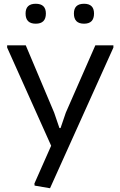

<svg xmlns="http://www.w3.org/2000/svg" viewBox="-20 -781 638 1021"><path d="M164 206 163 195 252 -6 18 -528V-540H117L268 -182L296 -100H302L330 -182L487 -540H583V-528L246 220ZM170 -655Q116 -655 116 -709Q116 -761 170 -761Q224 -761 224 -709Q224 -655 170 -655ZM427 -655Q373 -655 373 -709Q373 -761 427 -761Q480 -761 480 -709Q480 -655 427 -655Z"/></svg>

Font: Encode Sans Wide
Style: Regular
Weight: 400
Designer: Pablo Impallari, Andres Torresi
Foundry: Pablo Impallari, Andres Torresi
Version: Version 1.000; ttfautohint (v1.00) -l 8 -r 50 -G 200 -x 14 -